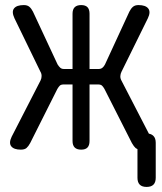

<svg xmlns="http://www.w3.org/2000/svg" viewBox="-20 -580 640 757"><path d="M99 -16Q92 -3 84.5 3.5Q77 10 62 10Q35 10 24.5 -3Q14 -16 26 -41L140 -263Q144 -271 144 -280.5Q144 -290 139 -298L37 -508Q25 -534 35.5 -547Q46 -560 74 -560Q88 -560 96 -553Q104 -546 110 -534L207 -326Q212 -318 217.5 -313Q223 -308 232 -308H266V-526Q266 -543 274.5 -551.5Q283 -560 300 -560Q317 -560 325 -551.5Q333 -543 333 -526V-308H369Q378 -308 384 -313Q390 -318 394 -326L490 -534Q496 -546 504 -553Q512 -560 526 -560Q554 -560 564.5 -546.5Q575 -533 563 -508L459 -297Q455 -289 454.5 -280Q454 -271 459 -262L567 -53Q578 -51 585 -44Q594 -35 594 -17V121Q594 139 585 148Q576 157 558 157Q540 157 531 148Q522 139 522 121V8Q518 6 515 4Q508 -2 500 -16L392 -229Q387 -238 382 -242.5Q377 -247 367 -247H333V-24Q333 -7 325 1.5Q317 10 300 10Q283 10 274.5 1.5Q266 -7 266 -24V-247H231Q221 -247 216 -242.5Q211 -238 206 -229Z"/></svg>

Font: Maple Mono NL Light
Style: Regular
Weight: 300
Monospace: yes
Designer: subframe7536
Version: Version 7.000